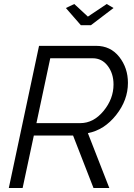

<svg xmlns="http://www.w3.org/2000/svg" viewBox="-20 -939 668 959"><path d="M309 -899 351 -919 419 -856 513 -919 547 -899 434 -813H384ZM24 0 175 -710H460Q532 -710 575.5 -655Q619 -600 619 -525Q619 -439 560 -364.5Q501 -290 419 -274L526 0H447L345 -262H149L93 0ZM381 -324Q447 -324 497 -384.5Q547 -445 547 -517Q547 -572 518 -610Q489 -648 443 -648H231L162 -324Z"/></svg>

Font: Raleway-v4020
Style: Italic
Weight: 400
Italic angle: -12°
Designer: Matt McInerney, Pablo Impallari, Rodrigo Fuenzalida
Foundry: Matt McInerney, Pablo Impallari, Rodrigo Fuenzalida
Version: Version 4.020;PS 004.020;hotconv 1.0.88;makeotf.lib2.5.64775